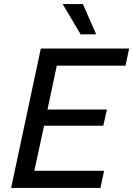

<svg xmlns="http://www.w3.org/2000/svg" viewBox="-20 -930 659 950"><path d="M35 0 182 -690H619L601 -605H261L215 -388H509L491 -308H198L150 -85H495L477 0ZM290 -910H390L456 -760H379Z"/></svg>

Font: Radio Canada
Style: Italic
Weight: 400
Italic angle: -12°
Designer: Charles Daoud, Etienne Aubert Bonn, Alexandre Saumier Demers, Jacques Le Bailly
Foundry: Radio-Canada
Version: Version 2.104;gftools[0.9.28.dev5+ged2979d]